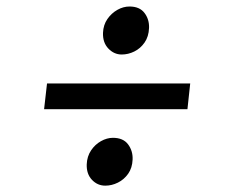

<svg xmlns="http://www.w3.org/2000/svg" viewBox="-20 -614 709 590"><path d="M124.5 -357.5H564.5L556 -278.5H115.5ZM246.5 -109Q247.5 -133.5 259.8 -151.8Q272 -170 290.2 -180.2Q308.5 -190.5 327 -190.5Q358.5 -190.5 373.5 -170.5Q388.5 -150.5 387.5 -124Q386.5 -98 373.8 -80Q361 -62 342.2 -52.8Q323.5 -43.5 303.5 -43.5Q279.5 -43.5 262.5 -61.5Q245.5 -79.5 246.5 -109ZM354 -446.5Q330.5 -446.5 313 -464.8Q295.5 -483 296.5 -513Q297.5 -537.5 310 -555.5Q322.5 -573.5 340.8 -583.8Q359 -594 378 -594Q409 -594 424 -574.2Q439 -554.5 438 -528Q437 -501.5 424.2 -483.2Q411.5 -465 392.8 -455.8Q374 -446.5 354 -446.5Z"/></svg>

Font: Merriweather 28pt SemiBold
Style: Italic
Weight: 600
Italic angle: -7.8°
Version: Version 2.101